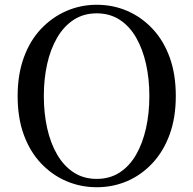

<svg xmlns="http://www.w3.org/2000/svg" viewBox="-20 -769 812 806"><path d="M386 17Q319 17 259 -8.5Q199 -34 152.5 -83Q106 -132 80 -203Q54 -274 54 -366Q54 -456 80 -527.5Q106 -599 152.5 -648Q199 -697 259 -723Q319 -749 386 -749Q454 -749 513.5 -723.5Q573 -698 619.5 -649Q666 -600 692 -529Q718 -458 718 -366Q718 -275 692 -204Q666 -133 619.5 -83.5Q573 -34 513.5 -8.5Q454 17 386 17ZM386 -18Q441 -18 482.5 -45Q524 -72 551.5 -120Q579 -168 593 -231Q607 -294 607 -366Q607 -438 593 -500.5Q579 -563 551.5 -611Q524 -659 482.5 -686Q441 -713 386 -713Q331 -713 289.5 -686Q248 -659 220 -611Q192 -563 178 -500.5Q164 -438 164 -366Q164 -294 178 -231Q192 -168 220 -120Q248 -72 289.5 -45Q331 -18 386 -18Z"/></svg>

Font: Noto Serif KR ExtraLight Medium
Style: Regular
Weight: 500
Version: Version 2.002-H1;hotconv 1.1.0;makeotfexe 2.6.0